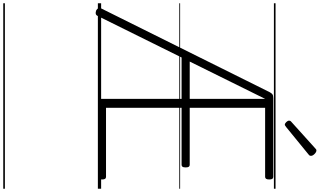

<svg xmlns="http://www.w3.org/2000/svg" viewBox="-412 -970 1963 1179"><g transform="rotate(90 569.5 -380.5)"><path d="M1066 0H614Q600 0 593.5 -5.5Q587 -11 587 -23V-514H333L79 -1Q74 11 65 13Q56 15 43 10Q33 4 30 -4Q27 -12 33 -23L546 -1055Q553 -1068 560 -1072.5Q567 -1077 583 -1077H1066Q1074 -1077 1078 -1071.5Q1082 -1066 1082 -1052Q1082 -1039 1078 -1033Q1074 -1027 1066 -1027H642V-564H992Q1000 -564 1004 -558.5Q1008 -553 1008 -539Q1008 -525 1004 -519.5Q1000 -514 992 -514H642V-50H1066Q1074 -50 1078 -44.5Q1082 -39 1082 -26Q1082 -12 1078 -6Q1074 0 1066 0ZM358 -564H587V-1027ZM746 -1148Q738 -1148 729.5 -1157Q721 -1166 721 -1173Q721 -1176 721.5 -1179Q722 -1182 726 -1186L889 -1333Q894 -1337 896.5 -1339.5Q899 -1342 904 -1342Q911 -1342 918.5 -1336.5Q926 -1331 931.5 -1323.5Q937 -1316 937 -1309Q937 -1305 936 -1302Q935 -1299 929 -1294L760 -1156Q755 -1153 752 -1150.5Q749 -1148 746 -1148ZM0 571H1139V581H0ZM0 -20H1139V0H0ZM0 -505H1139V-500H0ZM0 -1091H1139V-1081H0Z"/></g></svg>

Font: Playwrite PT Guides
Style: Regular
Weight: 400
Designer: Veronika Burian, José Scaglione
Foundry: TypeTogether
Version: Version 1.003